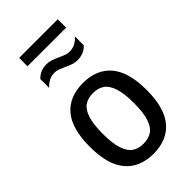

<svg xmlns="http://www.w3.org/2000/svg" viewBox="-275 -988 1079 1079"><g transform="rotate(-45 265.0 -448.0)"><path d="M38.5 -271Q38.5 -415 97.2 -483.8Q156 -552.5 264.5 -552.5Q372.5 -552.5 431.5 -483.5Q490.5 -414.5 490.5 -271.5Q490.5 -128 431.5 -59Q372.5 10 264.5 10Q157 10 97.8 -59Q38.5 -128 38.5 -271ZM388 -270Q388 -346.5 373.2 -391Q358.5 -435.5 331.5 -454Q304.5 -472.5 264.5 -472.5Q224.5 -472.5 197.5 -454.2Q170.5 -436 156 -391.8Q141.5 -347.5 141.5 -272.5Q141.5 -196 156 -151.5Q170.5 -107 197.5 -88.5Q224.5 -70 264.5 -70Q305 -70 332 -88.2Q359 -106.5 373.5 -150.5Q388 -194.5 388 -270ZM256.5 -687Q235.5 -696.5 221.2 -701.5Q207 -706.5 193 -706.5Q169 -706.5 149.5 -697Q130 -687.5 111 -667V-737Q143 -772 194.5 -772Q213.5 -772 231.5 -766Q249.5 -760 272.5 -749Q293.5 -739.5 307.8 -734.5Q322 -729.5 336 -729.5Q360 -729.5 379.5 -739Q399 -748.5 418 -769V-699Q386 -664 334.5 -664Q315.5 -664 297.5 -670Q279.5 -676 256.5 -687ZM111 -839V-905.5H418V-839Z"/></g></svg>

Font: Encode Sans Semi Condensed Medium
Style: Regular
Weight: 500
Width: 4
Designer: Multiple Designers
Foundry: Impallari Type
Version: Version 2.000